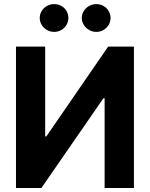

<svg xmlns="http://www.w3.org/2000/svg" viewBox="-20 -940 749 960"><path d="M205.9 -707V-258.1H211.8L520.8 -707H649.6V0H503.1V-449.1H497.4L187 0H59.9V-707ZM178.7 -850Q178.7 -869 188.4 -885Q198.2 -901 214.7 -910.3Q231.3 -919.5 250.4 -919.5Q270.3 -919.5 286.6 -910.5Q302.9 -901.4 312.4 -885.4Q321.9 -869.4 321.9 -850Q321.9 -831.5 312.4 -815.5Q302.9 -799.5 286.6 -790Q270.3 -780.5 250.4 -780.5Q231.7 -780.5 214.9 -790Q198.2 -799.5 188.4 -815.7Q178.7 -831.9 178.7 -850ZM388.9 -850Q388.9 -869 399 -885Q409 -901 425.8 -910.3Q442.5 -919.5 461.6 -919.5Q481.1 -919.5 497.4 -910.3Q513.7 -901 523.2 -885Q532.8 -869 532.8 -850Q532.8 -831.5 523.2 -815.5Q513.7 -799.5 497.4 -790Q481.1 -780.5 461.6 -780.5Q442.5 -780.5 425.8 -790Q409 -799.5 399 -815.7Q388.9 -831.9 388.9 -850Z"/></svg>

Font: Pretendard Std Variable
Style: Regular
Weight: 400
Designer: Base glyphs from Inter by Rasmus Andersson; Hangeul glyphs from Noto Sans CJK(Source Han Sans) by Jang Soo-young and Kan
Foundry: Kil Hyung-jin
Version: Version 1.309;Glyphs 3.2 (3225)